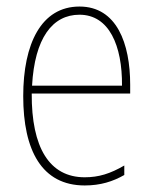

<svg xmlns="http://www.w3.org/2000/svg" viewBox="-20 -557 468 587"><path d="M223 -537C106 -537 51 -423 51 -263C51 -97 108 10 239 10C287 10 325 -2 360 -22V-51C317 -26 282 -15 239 -15C131 -15 76 -106 77 -271H378V-298C378 -424 337 -537 223 -537ZM223 -512C314 -512 354 -417 353 -295H78C86 -440 140 -512 223 -512Z"/></svg>

Font: Noto Sans Ethiopic Condensed Thin
Style: Regular
Weight: 100
Width: 3
Designer: Monotype Design Team
Foundry: Monotype Imaging Inc.
Version: Version 2.102